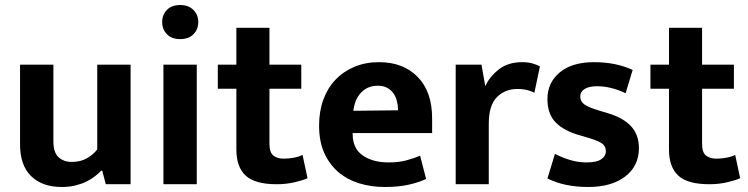

<svg xmlns="http://www.w3.org/2000/svg" viewBox="-20 -735 2985 766"><path d="M368 -477H501V0H402L388 -54H384Q373 -43 358.5 -31.5Q344 -20 324.5 -10.5Q305 -1 280.5 5Q256 11 226 11Q149 11 104.5 -32Q60 -75 60 -159V-477H193V-170Q193 -127 213.5 -108Q234 -89 266 -89Q302 -89 327.5 -104Q353 -119 368 -139Z M632 0V-477H765V0ZM699 -579Q665 -579 646 -598.5Q627 -618 627 -647Q627 -676 646 -695.5Q665 -715 699 -715Q732 -715 751.5 -695.5Q771 -676 771 -647Q771 -618 752 -598.5Q733 -579 699 -579Z M1182 -381H1055V-161Q1055 -127 1070.5 -114.5Q1086 -102 1112 -102Q1132 -102 1153 -106Q1174 -110 1187 -117L1207 -24Q1190 -16 1156 -8Q1122 0 1084 0Q997 0 960 -34.5Q923 -69 923 -138V-381H849V-477H923V-624H1055V-477H1182Z M1704 -204H1387V-200Q1387 -143 1427 -115Q1467 -87 1530 -87Q1570 -87 1600.5 -95Q1631 -103 1656 -114L1680 -21Q1653 -8 1612 1.5Q1571 11 1515 11Q1461 11 1413.5 -3.5Q1366 -18 1330.5 -48Q1295 -78 1274 -124Q1253 -170 1253 -234Q1253 -291 1270 -337.5Q1287 -384 1318.5 -417Q1350 -450 1394 -468.5Q1438 -487 1492 -487Q1589 -487 1646.5 -428Q1704 -369 1704 -263ZM1568 -295Q1568 -314 1563.5 -332Q1559 -350 1549 -363.5Q1539 -377 1524 -385Q1509 -393 1487 -393Q1447 -393 1421 -366Q1395 -339 1390 -293Z M1798 0V-477H1901L1916 -391Q1933 -429 1970 -458Q2007 -487 2063 -487Q2086 -487 2104 -482Q2122 -477 2134 -470L2112 -365Q2101 -371 2084 -375.5Q2067 -380 2044 -380Q1995 -380 1962.5 -347.5Q1930 -315 1930 -241V0Z M2476 -363Q2417 -391 2362 -391Q2330 -391 2312.5 -380Q2295 -369 2295 -350Q2295 -331 2310.5 -319Q2326 -307 2373 -293L2403 -284Q2465 -266 2497 -232Q2529 -198 2529 -144Q2529 -73 2474.5 -31Q2420 11 2327 11Q2232 11 2164 -23L2194 -121Q2223 -106 2255 -96.5Q2287 -87 2320 -87Q2360 -87 2378.5 -99.5Q2397 -112 2397 -132Q2397 -153 2379 -164.5Q2361 -176 2311 -190L2280 -199Q2220 -219 2192 -252Q2164 -285 2164 -340Q2164 -405 2213 -446Q2262 -487 2350 -487Q2437 -487 2504 -456Z M2908 -381H2781V-161Q2781 -127 2796.5 -114.5Q2812 -102 2838 -102Q2858 -102 2879 -106Q2900 -110 2913 -117L2933 -24Q2916 -16 2882 -8Q2848 0 2810 0Q2723 0 2686 -34.5Q2649 -69 2649 -138V-381H2575V-477H2649V-624H2781V-477H2908Z"/></svg>

Font: Ek Mukta
Style: Bold
Weight: 700
Designer: Girish Dalvi and Yashodeep Gholap
Foundry: Ek Type
Version: Version 2.538;PS 1.002;hotconv 16.6.51;makeotf.lib2.5.65220;